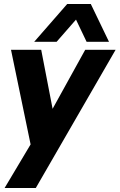

<svg xmlns="http://www.w3.org/2000/svg" viewBox="-20 -690 598 960"><path d="M133 32 35 -441H186L243 -146L406 -441H558L159 250H3ZM316 -670H434L525 -481H413L360 -592L263 -481H151Z"/></svg>

Font: Teachers
Style: Bold Italic
Weight: 700
Designer: Alfredo Marco Pradil & Chank Diesel
Version: Version 0.009